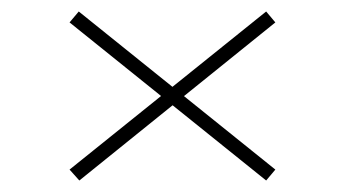

<svg xmlns="http://www.w3.org/2000/svg" viewBox="-20 -467 600 334"><path d="M101 -428 117 -447 459 -172 443 -153ZM443 -447 459 -428 118 -153 101 -172Z"/></svg>

Font: Kalnia SemiExpanded Light
Style: Regular
Weight: 300
Width: 6
Designer: Frida Medrano
Foundry: Frida Medrano
Version: Version 1.105